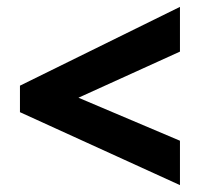

<svg xmlns="http://www.w3.org/2000/svg" viewBox="-20 -640 584 558"><path d="M503 -102 38 -314V-391L503 -620V-490L208 -356L503 -231Z"/></svg>

Font: Noto Sans Arabic SemCond ExtBd
Style: Regular
Weight: 800
Width: 4
Designer: Monotype Design Team, Nadine Chahine, Nizar Qandah and Khaled Hosny
Foundry: Monotype Imaging Inc.
Version: Version 2.012; ttfautohint (v1.8.4.7-5d5b)